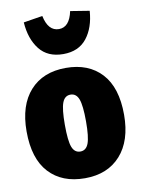

<svg xmlns="http://www.w3.org/2000/svg" viewBox="-93 -900 724 984"><g transform="rotate(-10 268.5 -408.5)"><path d="M522 -266Q522 -131 454.5 -55.5Q387 20 269 20Q150 20 82.5 -53Q15 -126 15 -268Q15 -404 82.5 -479Q150 -554 269 -554Q387 -554 454.5 -481Q522 -408 522 -266ZM214 -268Q214 -184 226.5 -151.5Q239 -119 269 -119Q299 -119 311.5 -152Q324 -185 324 -266Q324 -349 311.5 -382Q299 -415 269 -415Q239 -415 226.5 -382Q214 -349 214 -268ZM98 -821 197 -837Q214 -756 270 -756Q325 -756 342 -837L441 -821Q435 -734 392.5 -680Q350 -626 270 -626Q189 -626 146.5 -680Q104 -734 98 -821Z"/></g></svg>

Font: Fira Sans Condensed Black
Style: Regular
Weight: 900
Width: 3
Designer: Carrois Corporate & Edenspiekermann AG
Foundry: Carrois Corporate GbR & Edenspiekermann AG
Version: Version 4.203